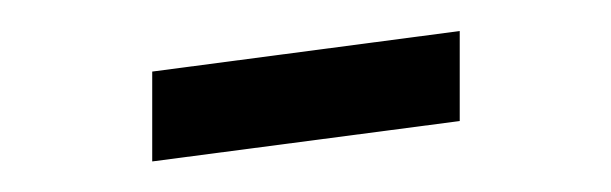

<svg xmlns="http://www.w3.org/2000/svg" viewBox="-20 -278 398 125"><path d="M79.1 -172.9V-231.4L279.3 -257.8V-199.2Z"/></svg>

Font: Crimson Pro Light
Style: Regular
Weight: 300
Designer: Jacques Le Bailly
Foundry: Baron von Fonthausen
Version: Version 1.003